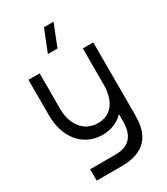

<svg xmlns="http://www.w3.org/2000/svg" viewBox="-248 -896 1095 1257"><g transform="rotate(-30 300.0 -267.0)"><path d="M40 -270.5C40 -108.5 131 15 282 15C348.5 15 402 -9 440.5 -49.5V2.5C441.5 112.5 392 169 289 169H97V255H288.5C417.5 255 502.5 201.5 523.5 86.5C528.5 60 530 33.5 530 3.5V-540H451V-270.5C451 -152 402 -66.5 293 -66.5C186.5 -66.5 124.5 -155.5 124.5 -270.5V-540H40ZM234.5 -622.5H307L372.5 -787.5H300Z"/></g></svg>

Font: Eudonet Medium
Style: Regular
Weight: 500
Designer: Mikhail Sharanda
Foundry: Mikhail Sharanda
Version: Version 4.503;Glyphs 3.1.2 (3151)